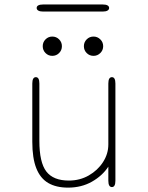

<svg xmlns="http://www.w3.org/2000/svg" viewBox="-20 -825 659 856"><path d="M140 -481Q155.5 -481 155.5 -452.5V-197Q155.5 -101 186.5 -60.5Q217.5 -20 287 -20Q336 -20 375.8 -42.8Q415.5 -65.5 439.2 -102.2Q463 -139 463 -181V-452.5Q463 -481 479 -481Q494.5 -481 494.5 -452.5V-19.5Q494.5 9 479 9Q463 9 463 -19.5V-82Q436.5 -41.5 389.8 -15Q343 11.5 283.5 11.5Q230.5 11.5 195 -9.2Q159.5 -30 141.8 -75Q124 -120 124 -192.5V-452.5Q124 -481 140 -481ZM213 -576Q195.5 -576 183 -588.5Q170.5 -601 170.5 -619Q170.5 -637 183 -649.5Q195.5 -662 213 -662Q231 -662 243.5 -649.5Q256 -637 256 -619Q256 -601 243.5 -588.5Q231 -576 213 -576ZM397 -576Q379 -576 366.5 -588.5Q354 -601 354 -619Q354 -637 366.5 -649.5Q379 -662 397 -662Q414.5 -662 427.2 -649.5Q440 -637 440 -619Q440 -601 427.2 -588.5Q414.5 -576 397 -576ZM143.5 -789.5Q143.5 -797 150.8 -801Q158 -805 172 -805H438Q452 -805 459.2 -801Q466.5 -797 466.5 -789.5Q466.5 -782 459.2 -777.8Q452 -773.5 438 -773.5H172Q158 -773.5 150.8 -777.8Q143.5 -782 143.5 -789.5Z"/></svg>

Font: Sono Monospace ExtraLight
Style: Regular
Weight: 250
Version: Version 2.112